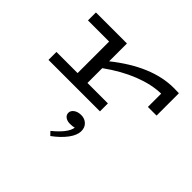

<svg xmlns="http://www.w3.org/2000/svg" viewBox="-187 -731 1348 1348"><g transform="rotate(45 487.5 -57.0)"><path d="M885 -482V-260H799V-392Q705 -390 598 -348Q491 -306 380 -226V-79H583V0H72V-79H282V-392H72V-471H380V-294Q617 -483 833 -483ZM459 369 434 343Q531 264 539 206Q524 211 496 211Q468 211 450.5 198Q433 185 433 164Q433 142 454.5 126.5Q476 111 509 111Q543 111 566 132.5Q589 154 589 190Q589 231 554 278Q519 325 459 369Z"/></g></svg>

Font: BioRhyme Expanded
Style: Regular
Weight: 400
Width: 7
Designer: Aoife Mooney
Foundry: Aoife Mooney Type
Version: Version 1.000